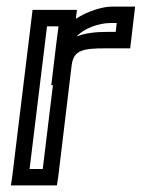

<svg xmlns="http://www.w3.org/2000/svg" viewBox="-20 -539 431 584"><path d="M211 -482V-484L214 -509H189H104H79L76 -484L17 0L13 25H38H128H153L157 0L198 -341C204 -386 231 -392 301 -392H351H376L379 -417L388 -494L391 -519H366H322C291 -519 247 -505 211 -482ZM141 -280 110 -25H70L123 -459H158L151 -405L136 -280H141ZM213 -428C234 -452 280 -469 316 -469H335L332 -442H307C273 -442 240 -439 213 -428Z"/></svg>

Font: Gamestation Display Outline
Style: Italic
Weight: 400
Designer: Jonas Hecksher
Foundry: Jonas Hecksher, Playtypeª, e-types AS
Version: Version 1.003